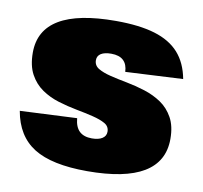

<svg xmlns="http://www.w3.org/2000/svg" viewBox="-67 -624 748 708"><g transform="rotate(10 306.5 -270.0)"><path d="M303 12Q170 12 103 -30Q36 -72 20 -164L233 -174Q236 -141 252.5 -125.5Q269 -110 299 -110Q324 -110 338 -119Q352 -128 352 -144Q352 -164 334.5 -174Q317 -184 288.5 -191Q260 -198 225.5 -204.5Q191 -211 156.5 -221.5Q122 -232 93.5 -251.5Q65 -271 47.5 -303Q30 -335 30 -384Q30 -468 100.5 -510Q171 -552 312 -552Q400 -552 458 -534.5Q516 -517 549 -480Q582 -443 593 -384L378 -373Q377 -401 361.5 -415.5Q346 -430 316 -430Q291 -430 277.5 -421.5Q264 -413 264 -397Q264 -377 281.5 -366.5Q299 -356 327.5 -349Q356 -342 390.5 -335.5Q425 -329 459.5 -318Q494 -307 522 -288Q550 -269 567.5 -237.5Q585 -206 585 -158Q585 -73 514.5 -30.5Q444 12 303 12Z"/></g></svg>

Font: Pathway Extreme Condensed Black
Style: Regular
Weight: 900
Width: 3
Version: Version 1.001;gftools[0.9.26]